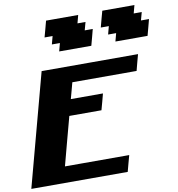

<svg xmlns="http://www.w3.org/2000/svg" viewBox="-123 -1360 1360 1471"><g transform="rotate(-10 557.0 -625.0)"><path d="M0 0H750Q755.4 -21 766.6 -62.5Q777.8 -104 783.7 -125H283.7Q300.3 -187.5 333.5 -312.5Q366.7 -437.5 383.8 -500H633.8Q639.6 -520.5 650.9 -562.3Q662.1 -604 667.5 -625H417.5Q423.3 -646 434.6 -687.7Q445.8 -729.5 451.2 -750H951.2Q956.5 -770.5 967.5 -812.5Q978.5 -854.5 984.4 -875H234.4Q195.3 -729 117.2 -437.5Q39.1 -146 0 0ZM830.6 -1000H1080.6Q1086.4 -1020.5 1097.4 -1062.5Q1108.4 -1104.5 1113.8 -1125H1051.3L1068.4 -1187.5H1005.9L1022.5 -1250H772.5Q766.6 -1229 755.4 -1187.5Q744.1 -1146 738.8 -1125H801.3L784.7 -1062.5H847.2ZM393.1 -1000H643.1Q648.9 -1020.5 659.9 -1062.3Q670.9 -1104 676.3 -1125H613.8L630.9 -1187.5H568.4L585 -1250H335Q329.6 -1229 318.4 -1187.5Q307.1 -1146 301.3 -1125H363.8L347.2 -1062.5H409.7Z"/></g></svg>

Font: Faithful 32x
Style: BoldOblique
Weight: 400
Foundry: Faithful Resource Pack
Version: Version 1.0; January 27, 2023